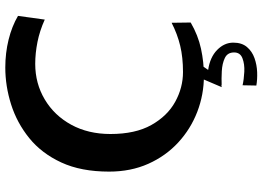

<svg xmlns="http://www.w3.org/2000/svg" viewBox="-153 -635 991 725"><g transform="rotate(-90 342.5 -272.5)"><path d="M419 2Q348 2 283 -23Q218 -48 167 -95Q116 -142 86.5 -208Q57 -274 57 -356Q57 -462 91.5 -536.5Q126 -611 183.5 -657.5Q241 -704 310.5 -726Q380 -748 450 -748Q505 -748 555.5 -735.5Q606 -723 645 -700L631 -599Q589 -618 546.5 -626.5Q504 -635 464 -635Q390 -635 329.5 -599Q269 -563 234 -499Q199 -435 199 -351Q199 -257 233 -196.5Q267 -136 320.5 -106.5Q374 -77 433 -77Q488 -77 532 -87.5Q576 -98 619 -120L620 -48Q572 -20 521 -9Q470 2 419 2ZM376 69 417 -27 474 -30 441 18Q489 25 516.5 52Q544 79 544 113Q544 145 527.5 164.5Q511 184 485.5 193Q460 202 432.5 203Q405 204 382 200L383 148Q405 153 434 154.5Q463 156 485 147.5Q507 139 507 116Q507 91 486 81Q465 71 436 69.5Q407 68 384 69L385 68Z"/></g></svg>

Font: Marhey
Style: Regular
Weight: 400
Designer: Nur Syamsi & Bustanul Arifin
Foundry: Namelatype
Version: Version 1.000; ttfautohint (v1.8.4.7-5d5b)